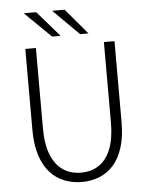

<svg xmlns="http://www.w3.org/2000/svg" viewBox="-59 -932 769 993"><g transform="rotate(-5 325.0 -436.0)"><path d="M326 11Q278 11 235.8 -5.5Q193.5 -22 161.8 -57Q130 -92 112 -147.5Q94 -203 94 -280V-700H149V-283Q149 -200.5 170.8 -146Q192.5 -91.5 232.2 -64.5Q272 -37.5 326 -37.5Q380.5 -37.5 420 -64.5Q459.5 -91.5 480.8 -146Q502 -200.5 502 -283V-700H557V-280Q557 -203 539.2 -147.5Q521.5 -92 490 -57Q458.5 -22 416.5 -5.5Q374.5 11 326 11ZM383 -751.5 249.5 -884.5H314L426.5 -751.5ZM238 -751.5 102 -884.5H166.5L282 -751.5Z"/></g></svg>

Font: Trispace Thin ExtraLight
Style: Regular
Weight: 250
Version: Version 1.210